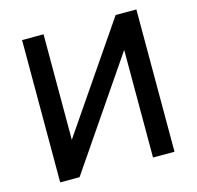

<svg xmlns="http://www.w3.org/2000/svg" viewBox="-107 -854 991 967"><g transform="rotate(-15 388.0 -371.0)"><path d="M202 -192V-742H90V0H191L574 -561V0H686V-742H578Z"/></g></svg>

Font: Cheyenne Sans Medium
Style: Regular
Weight: 500
Designer: The Public Sans project authors (U.S. Web Design System), Libre Franklin designed by Pablo Impallari and Rodrigo Fuenzal
Foundry: The Cheyenne Sans Project Authors
Version: Version 2.007